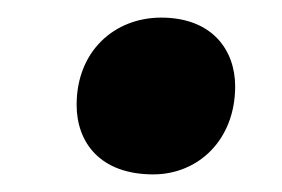

<svg xmlns="http://www.w3.org/2000/svg" viewBox="-20 -186 320 218"><path d="M67 -67C67 -24 94 12 154 12C205 12 247 -27 247 -88C247 -129 221 -166 163 -166C110 -166 67 -128 67 -67Z"/></svg>

Font: Heuristica
Style: Bold Italic
Weight: 700
Italic angle: -13°
Version: Version 1.0.1